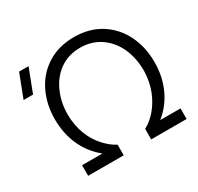

<svg xmlns="http://www.w3.org/2000/svg" viewBox="-155 -921 1145 1108"><g transform="rotate(-30 417.5 -367.0)"><path d="M369 0V-70.5C342.5 -84 317 -104.5 292.5 -131C243 -184.5 206.5 -266 206.5 -364.5C206.5 -419 217 -469 237.5 -514.5C258 -560 287 -596.5 325.5 -623.5C364 -650 408.5 -663.5 460 -663.5C512 -663.5 557.5 -650 596.5 -623C635 -595.5 664.5 -559.5 684.5 -514.5C704 -469 714 -420.5 714 -368.5V-361C712.5 -313.5 704 -270 688 -230.5C656 -152 604.5 -97 552.5 -70.5L552 0H788V-70.5H653C740.5 -140.5 792 -247.5 792 -377.5C792 -445 778.5 -505.5 751.5 -560C724.5 -614 686 -656.5 636 -688C586 -719 527.5 -734.5 460 -734.5C393 -734.5 334.5 -719 284.5 -688C234 -656.5 195.5 -614 169 -560C142 -505.5 128.5 -445 128.5 -377.5C128.5 -247.5 180 -140.5 267.5 -70.5H132V0ZM150.5 -720H87.5L28 -565H91Z"/></g></svg>

Font: Vela Sans
Style: Regular
Weight: 400
Designer: Principal design: Mikhail Sharanda - project Manrope.
Design modification: Ravid Balaliev
Foundry: Mikhail Sharanda
Version: Version 1.001